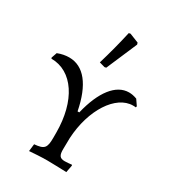

<svg xmlns="http://www.w3.org/2000/svg" viewBox="-195 -856 861 960"><g transform="rotate(30 235.5 -376.0)"><path d="M252 -549 328 -726 325 -736 272 -757 263 -755C248 -688 231 -623 211 -556L243 -547ZM459 -490C443 -496 428 -499 413 -499C339 -499 279 -422 247 -288H237C210 -427 151 -501 67 -501C46 -501 24 -497 1 -488L-10 -456L-8 -451C115 -451 198 -326 198 -142V-114C198 -54 188 -42 131 -37L126 5C153 3 192 0 229 0C254 0 305 2 340 3L348 -39L346 -43C336 -42 317 -40 306 -40C277 -40 268 -52 269 -92L270 -153C279 -321 365 -452 463 -452C468 -452 474 -452 479 -451L481 -458Z"/></g></svg>

Font: Alegreya SC
Style: Regular
Weight: 400
Designer: Juan Pablo del Peral
Foundry: Huerta Tipografica
Version: Version 2.007;PS 002.007;hotconv 1.0.88;makeotf.lib2.5.64775